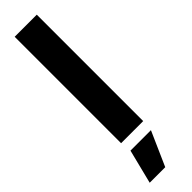

<svg xmlns="http://www.w3.org/2000/svg" viewBox="-328 -711 928 928"><g transform="rotate(-45 136.0 -247.0)"><path d="M211.6 -727.3H60.4V0H211.6ZM23.1 233H129.3L207 57.5H67.1Z"/></g></svg>

Font: Margiela Sans
Style: Bold
Weight: 700
Designer: Stefan Endress, Andreas Faust
Version: Version 1.100;FEAKit 1.0